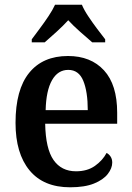

<svg xmlns="http://www.w3.org/2000/svg" viewBox="-20 -786 560 816"><path d="M278 10Q165 10 105.5 -62Q46 -134 46 -264Q46 -405 104 -476.5Q162 -548 269 -548Q366 -548 422 -487Q478 -426 478 -307V-260H172Q174 -154 207.5 -106Q241 -58 303 -58Q351 -58 383.5 -81Q416 -104 433 -136Q443 -131 450 -120.5Q457 -110 457 -95Q457 -71 438 -46.5Q419 -22 379.5 -6Q340 10 278 10ZM353 -318Q353 -396 334 -442.5Q315 -489 270 -489Q226 -489 201 -445Q176 -401 174 -318ZM115 -619Q129 -638 148.5 -664Q168 -690 186 -717Q204 -744 214 -766H328Q337 -744 355 -717Q373 -690 392.5 -664Q412 -638 427 -619V-606H372Q350 -625 320.5 -651Q291 -677 270 -700Q249 -677 220.5 -651Q192 -625 170 -606H115Z"/></svg>

Font: Noto Serif Bengali SemiCondensed SemiBold
Style: Regular
Weight: 600
Width: 4
Designer: Juan Bruce, Universal Thirst, Indian Type Foundry and the Monotype Design Team.
Foundry: Monotype Imaging Inc.
Version: Version 2.003; ttfautohint (v1.8.4.7-5d5b)